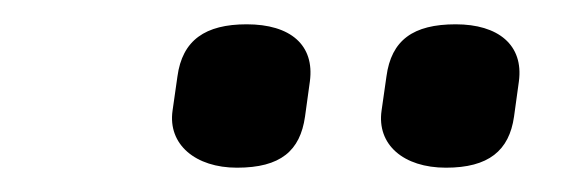

<svg xmlns="http://www.w3.org/2000/svg" viewBox="-20 -715 471 158"><path d="M235 -648C239 -678 219 -695 183 -695C149 -695 130 -682 126 -652L122 -624C118 -596 141 -577 175 -577C211 -577 227 -591 231 -619ZM407 -648C411 -678 390 -695 355 -695C320 -695 302 -682 298 -652L294 -624C290 -596 312 -577 347 -577C382 -577 399 -591 403 -619Z"/></svg>

Font: Ropa Sans
Style: Italic
Weight: 400
Designer: Botio Nikoltchev
Foundry: Botjo Nikoltchev
Version: Version 1.002